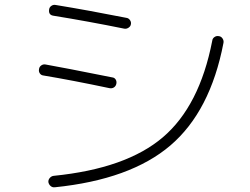

<svg xmlns="http://www.w3.org/2000/svg" viewBox="-20 -757 1040 800"><path d="M891.6 -606.4Q901.4 -605.5 907.2 -596.7Q913.1 -587.9 911.1 -578.1Q856.4 -293 689.9 -150.9Q523.4 -8.8 208 23.4Q198.2 24.4 190.9 18.1Q183.6 11.7 181.6 2Q180.7 -7.8 187.5 -15.6Q194.3 -23.4 204.1 -24.4Q505.9 -54.7 658.7 -185.1Q811.5 -315.4 864.3 -586.9Q865.2 -596.7 873.5 -602.5Q881.8 -608.4 891.6 -606.4ZM161.1 -442.4Q151.4 -443.4 146 -451.2Q140.6 -459 142.6 -468.8Q143.6 -478.5 151.9 -484.4Q160.2 -490.2 169.9 -488.3Q237.3 -476.6 447.3 -434.6Q457 -433.6 461.9 -425.8Q466.8 -418 464.8 -408.2Q462.9 -398.4 455.1 -393.1Q447.3 -387.7 436.5 -389.6Q278.3 -422.9 161.1 -442.4ZM525.4 -656.2Q524.4 -647.5 515.6 -641.6Q506.8 -635.7 497.1 -637.7Q347.7 -668 203.1 -691.4Q181.6 -694.3 184.6 -716.8Q185.5 -726.6 193.8 -732.4Q202.1 -738.3 211.9 -736.3Q348.6 -713.9 506.8 -682.6Q515.6 -681.6 521.5 -673.3Q527.3 -665 525.4 -656.2Z"/></svg>

Font: Rounded-X Mgen+ 1m light
Style: Regular
Weight: 200
Designer: [Source Han Sans]
Ryoko NISHIZUKA  (kana & ideographs); Paul D. Hunt (Latin, Greek & Cyrillic); Wenlong ZHANG  (bopomofo
Version: Version 1.059.20150602